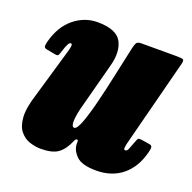

<svg xmlns="http://www.w3.org/2000/svg" viewBox="-105 -645 774 775"><g transform="rotate(20 282.0 -257.5)"><path d="M23.5 -398.5Q42 -467 87 -503.5Q132 -540 187 -540Q267.5 -540 290.2 -499.5Q313 -459 296 -395L247 -210Q233.5 -162 232.5 -134.5Q231.5 -107 243.5 -107Q255 -107 268.8 -143.5Q282.5 -180 297.2 -238.8Q312 -297.5 326 -364L353 -488Q356 -502.5 360.5 -511.2Q365 -520 382 -520H533Q555 -520 561 -517.2Q567 -514.5 562.5 -497L467 -126Q464 -115 462.5 -103.5Q461 -92 467.5 -92Q476 -92 480 -102.2Q484 -112.5 493.5 -137Q497.5 -148.5 500.5 -152.5Q503.5 -156.5 519.5 -154L548 -149.5Q561 -148 562.5 -140.8Q564 -133.5 560 -118Q542.5 -48.5 497.2 -11.8Q452 25 385.5 25Q323 25 299.2 0.8Q275.5 -23.5 275.5 -50V-60Q275.5 -66.5 270.2 -66.5Q265 -66.5 261 -57Q244 -17 219.5 1Q195 19 145 19Q122 19 97.5 11Q73 3 55.8 -18.2Q38.5 -39.5 36 -78.2Q33.5 -117 53.5 -179L115 -390Q118.5 -401.5 119.8 -412.2Q121 -423 114 -423Q109 -423 103.5 -413.2Q98 -403.5 88.5 -373Q86 -365 83.2 -361Q80.5 -357 65.5 -360L31.5 -366.5Q20.5 -369 20 -376.2Q19.5 -383.5 23.5 -398.5Z"/></g></svg>

Font: Besley* Condensed Fatface
Style: Italic
Weight: 900
Width: 3
Italic angle: -13°
Designer: Owen Earl
Foundry: indestructible type*
Version: Version 3.000; ttfautohint (v1.8.3)